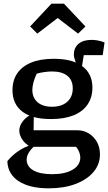

<svg xmlns="http://www.w3.org/2000/svg" viewBox="-20 -819 589 1045"><path d="M245 206Q141 206 81.5 167Q22 128 20 58Q47 25 82.5 1.5Q118 -22 162 -34H178Q148 -8 136.5 12Q125 32 125 49Q125 87 161 108Q197 129 264 129Q334 129 375.5 104.5Q417 80 417 38Q417 24 411 8.5Q405 -7 394 -20H146Q115 -37 100 -61.5Q85 -86 85 -108Q85 -136 106.5 -162Q128 -188 164 -202L163 -110H401Q435 -110 463 -93Q491 -76 507.5 -46.5Q524 -17 524 21Q524 76 488.5 117.5Q453 159 390.5 182.5Q328 206 245 206ZM257 -171Q154 -171 101 -212Q48 -253 48 -328Q48 -382 74 -420Q100 -458 150 -478.5Q200 -499 273 -499Q375 -499 429 -458Q483 -417 483 -342Q483 -289 456.5 -250Q430 -211 379.5 -191Q329 -171 257 -171ZM263 -238Q316 -238 346 -265Q376 -292 376 -338Q376 -383 346.5 -406.5Q317 -430 264 -430Q245 -430 222.5 -427Q200 -424 180 -418Q168 -394 162 -370.5Q156 -347 156 -330Q156 -287 184.5 -262.5Q213 -238 263 -238ZM413 -445Q398 -465 390 -486Q382 -507 382 -522Q382 -559 407.5 -580.5Q433 -602 478 -602Q493 -602 510.5 -599Q528 -596 549 -588L539 -519H436L424 -445ZM328 -799 445 -675 405 -636 294 -721 183 -636 144 -675 260 -799Z"/></svg>

Font: Piazzolla 24pt SemiBold
Style: Regular
Weight: 600
Designer: Juan Pablo del Peral
Foundry: Huerta Tipografica
Version: Version 2.005